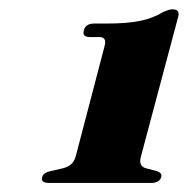

<svg xmlns="http://www.w3.org/2000/svg" viewBox="-20 -739 403 412"><path d="M173 -659.5Q155.5 -659.5 160 -674Q163.5 -688.5 182.5 -688.5H209.5Q254.5 -688.5 282.2 -694.5Q310 -700.5 330.5 -713.5Q337 -716 341.2 -717.5Q345.5 -719 350 -719Q366.5 -719 362.5 -703.5L282.5 -403.5Q276.5 -382.5 293 -378L316 -372Q328.5 -368 326 -359Q322 -346.5 304.5 -346.5H85Q67 -346.5 70.5 -359Q73 -368.5 89 -372L115.5 -378Q125 -380.5 132 -386Q139 -391.5 142.5 -403.5L204.5 -640.5Q209.5 -659.5 193.5 -659.5Z"/></svg>

Font: Fraunces 72pt Black
Style: Italic
Weight: 900
Italic angle: -16°
Version: Version 1.000;[b76b70a41]